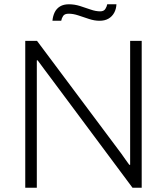

<svg xmlns="http://www.w3.org/2000/svg" viewBox="-20 -877 780 897"><path d="M98 0V-686H153L532 -179Q538 -172 547 -159Q556 -146 566 -132Q576 -118 584 -107H588Q588 -125 588 -143Q588 -161 588 -179V-686H642V0H599L211 -521Q204 -530 187 -553Q170 -576 156 -595H152Q152 -576 152 -558Q152 -540 152 -521V0ZM225 -780Q227 -802 235.5 -819.5Q244 -837 260.5 -847Q277 -857 302 -857Q328 -857 353.5 -849Q379 -841 403 -832.5Q427 -824 448 -824Q465 -824 472 -835Q479 -846 481 -857H524Q523 -835 513.5 -817.5Q504 -800 487 -790Q470 -780 445 -780Q421 -780 395.5 -788.5Q370 -797 346 -805Q322 -813 301 -813Q282 -813 275 -802.5Q268 -792 266 -780Z"/></svg>

Font: Archivo Thin
Style: Regular
Weight: 250
Designer: Hector Gatti
Foundry: Omnibus-Type
Version: Version 2.001